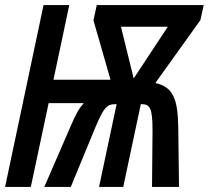

<svg xmlns="http://www.w3.org/2000/svg" viewBox="-21 -734 820 754"><path d="M-1 0H100L170 -329H308C290 -309 277 -287 255 -235L153 0H257L335 -189C384 -310 394 -325 434 -325H437L368 0H463L532 -325H534C569 -325 578 -309 578 -219L576 0H682L679 -235C677 -344 660 -392 589 -408L766 -655L779 -714H359L346 -654L413 -421H189L251 -714H150ZM504 -426 454 -629H638Z"/></svg>

Font: Noto Sans UI Condensed Medium
Style: Italic
Weight: 500
Width: 3
Italic angle: -12°
Designer: Monotype Design Team
Foundry: Monotype Imaging Inc.
Version: Version 1.901